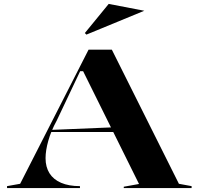

<svg xmlns="http://www.w3.org/2000/svg" viewBox="-20 -962 1016 982"><path d="M16 0V-10L83 -22L433 -708H552L895 -22L960 -10V0H613V-7L691 -21L405 -598H390L270 -345Q241 -292 227 -242Q213 -192 213 -153Q213 -108 233 -76Q253 -44 292.5 -27Q332 -10 389 -10V0ZM226 -287V-297L565 -311V-287ZM422 -785 414 -793 536 -942 718 -907Z"/></svg>

Font: Kalnia SemiExpanded Medium
Style: Regular
Weight: 500
Width: 6
Designer: Frida Medrano
Foundry: Frida Medrano
Version: Version 1.105